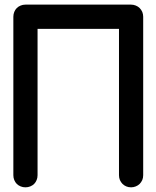

<svg xmlns="http://www.w3.org/2000/svg" viewBox="-20 -801 665 821"><path d="M540.5 -781.2Q550.8 -781.2 560.5 -777.3Q570.3 -773.4 577.1 -766.6Q584 -759.8 588.4 -750Q592.3 -740.2 592.3 -729.5V-51.8Q592.3 -40.5 588.4 -31.2Q584 -21.5 577.1 -14.6Q570.3 -7.8 560.5 -3.9Q550.8 0 540.5 0Q529.3 0 520 -3.9Q510.7 -7.8 503.9 -14.6Q497.1 -21.5 492.7 -31.2Q488.8 -40.5 488.8 -51.8V-677.7H140.6V-51.8Q140.6 -40.5 136.7 -31.2Q132.8 -21.5 126 -14.6Q119.1 -7.8 109.4 -3.9Q99.6 0 88.9 0Q77.6 0 68.4 -3.9Q58.6 -7.8 51.8 -14.6Q44.9 -21.5 41 -31.2Q37.1 -40.5 37.1 -51.8V-729.5Q37.1 -740.2 41 -750Q44.9 -759.8 51.8 -766.6Q58.6 -773.4 68.4 -777.3Q77.6 -781.2 88.9 -781.2Z"/></svg>

Font: Comfortaa
Style: Bold
Weight: 700
Designer: Johan Aakerlund
Foundry: Johan Aakerlund
Version: Version 2.001; ttfautohint (v1.4.1)